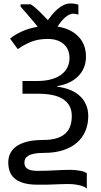

<svg xmlns="http://www.w3.org/2000/svg" viewBox="-20 -874 586 1110"><path d="M234.9 9.8Q200.2 9.8 178.2 14.2Q156.2 18.6 143.6 26.4Q130.9 34.2 126 44.2Q121.1 54.2 121.1 65.9Q121.1 76.7 124.5 85.4Q127.9 94.2 136.7 100.6Q145.5 106.9 160.4 110.4Q175.3 113.8 198.2 113.8Q230 113.8 253.7 112.8Q277.3 111.8 297.6 110.8Q317.9 109.9 337.6 108.9Q357.4 107.9 381.8 107.9Q402.8 107.9 418.9 109.6Q435.1 111.3 447 113.8Q459 116.2 467.5 119.9Q476.1 123.5 481.9 127V215.8Q478 212.4 470.5 208Q462.9 203.6 449.7 199.7Q436.5 195.8 417.7 192.9Q398.9 189.9 373 189.9Q349.1 189.9 331.8 190.7Q314.5 191.4 296.4 192.1Q278.3 192.9 255.9 193.4Q233.4 193.8 199.2 193.8Q148.4 193.8 115.2 183.8Q82 173.8 62.7 156.2Q43.5 138.7 35.6 115.2Q27.8 91.8 27.8 64.9Q27.8 35.6 39.8 11.7Q51.8 -12.2 76.7 -29.3Q101.6 -46.4 139.9 -55.7Q178.2 -64.9 231 -64.9Q274.4 -64.9 305.7 -74.2Q336.9 -83.5 356.7 -101.1Q376.5 -118.7 385.7 -144.3Q395 -169.9 395 -203.1Q395 -237.8 381.1 -262.5Q367.2 -287.1 342 -302.5Q316.9 -317.9 281.5 -325Q246.1 -332 203.1 -332H109.9V-405.8H195.8Q240.7 -405.8 275.4 -415.3Q310.1 -424.8 333.7 -442.4Q357.4 -460 369.6 -484.4Q381.8 -508.8 381.8 -539.1Q381.8 -565.4 372.8 -585.7Q363.8 -606 347.2 -620.1Q330.6 -634.3 307.4 -641.6Q284.2 -648.9 255.9 -648.9Q202.1 -648.9 160.9 -632.6Q119.6 -616.2 83 -589.8L38.1 -650.9Q66.9 -674.3 107.4 -692.6Q147.9 -710.9 198.2 -719.2Q186.5 -733.9 173.1 -749.8Q159.7 -765.6 146.5 -781Q133.3 -796.4 121.1 -810.5Q108.9 -824.7 99.1 -835.9V-849.1H158.2Q183.1 -832.5 206.8 -808.8Q230.5 -785.2 256.8 -757.8Q269.5 -775.4 283.9 -792.5Q298.3 -809.6 314.7 -823.2Q331.1 -836.9 349.4 -845.5Q367.7 -854 388.2 -854Q403.3 -854 414.8 -851.8Q426.3 -849.6 433.1 -847.2V-789.1Q427.7 -791.5 419.4 -793.2Q411.1 -794.9 402.8 -794.9Q392.1 -794.9 380.4 -789.3Q368.7 -783.7 356.9 -773.7Q345.2 -763.7 334 -750Q322.8 -736.3 313 -720.2Q353 -713.9 383.8 -698.5Q414.6 -683.1 435.3 -660.6Q456.1 -638.2 466.6 -609.4Q477.1 -580.6 477.1 -546.9Q477.1 -510.7 464.6 -481.7Q452.1 -452.6 429.9 -431.2Q407.7 -409.7 377.2 -395.8Q346.7 -381.8 310.1 -376V-373Q352.5 -367.7 386.2 -353.8Q419.9 -339.8 442.9 -318.1Q465.8 -296.4 478 -267.3Q490.2 -238.3 490.2 -203.1Q490.2 -156.2 473.9 -117.2Q457.5 -78.1 425.5 -49.8Q393.6 -21.5 345.7 -5.9Q297.9 9.8 234.9 9.8Z"/></svg>

Font: Droid Sans
Style: Regular
Weight: 400
Foundry: Ascender Corporation
Version: Version 1.00 build 114